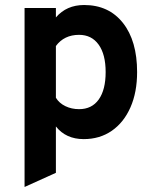

<svg xmlns="http://www.w3.org/2000/svg" viewBox="-20 -543 618 766"><path d="M78 203V-511H203V-473.5Q245.5 -523 315.5 -523Q414 -523 470.5 -451.5Q527 -380 527 -255.5Q527 -175 500.5 -114.8Q474 -54.5 426 -21.2Q378 12 314 12Q243 12 203 -38.5V146.5ZM295.5 -107.5Q346.5 -107.5 374 -146.2Q401.5 -185 401.5 -255.5Q401.5 -326 373.5 -365Q345.5 -404 295.5 -404Q236 -404 203 -359.5V-153Q216 -131.5 240.8 -119.5Q265.5 -107.5 295.5 -107.5Z"/></svg>

Font: Overpass
Style: Bold
Weight: 700
Designer: Delve Withrington, Dave Bailey, Thomas Jockin
Foundry: Delve Fonts LLC
Version: Version 4.000; ttfautohint (v1.8.3)